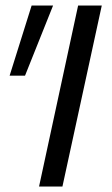

<svg xmlns="http://www.w3.org/2000/svg" viewBox="-20 -678 408 698"><path d="M122 0 264 -658H350L207 0ZM71 -403H15L95 -658H173Z"/></svg>

Font: Ysabeau Office Medium
Style: Italic
Weight: 500
Italic angle: -12°
Designer: Christian Thalmann (Catharsis Fonts)
Version: Version 2.001;gftools[0.9.30]; featfreeze: tnum,lnum,ss02